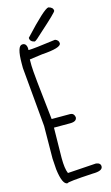

<svg xmlns="http://www.w3.org/2000/svg" viewBox="-166 -1182 731 1261"><g transform="rotate(-15 199.0 -552.0)"><path d="M78.1 -935.5Q102.5 -935.5 106.4 -898.4H103.5L106.4 -888.7Q139.6 -888.7 291 -909.2Q315.4 -900.4 315.4 -878.9Q315.4 -847.7 183.6 -838.9L97.7 -827.1V-784.2Q97.7 -738.3 134.8 -412.1H259.8Q285.2 -412.1 291 -383.8Q291 -353.5 245.1 -353.5H134.8V-349.6L131.8 -147.5Q131.8 -75.2 146.5 -42L339.8 -54.7Q371.1 -50.8 371.1 -27.3Q371.1 3.9 302.7 3.9Q127 13.7 127 22.5Q91.8 22.5 78.1 -85L73.2 -159.2L75.2 -380.9L39.1 -784.2V-814.5Q39.1 -935.5 75.2 -935.5ZM303.7 -1126Q335 -1118.2 335 -1094.7Q335 -1085 217.8 -980.5Q168 -932.6 159.2 -932.6Q127.9 -939.5 127.9 -965.8Q276.4 -1126 303.7 -1126Z"/></g></svg>

Font: Sue Ellen Francisco 
Style: Regular
Weight: 400
Designer: Kimberly Geswein
Foundry: Kimberly Geswein
Version: Version 1.002 2007